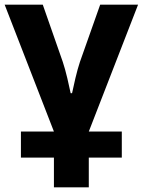

<svg xmlns="http://www.w3.org/2000/svg" viewBox="-20 -566 614 826"><path d="M574 -546 362 0H504V112H362V240H212V112H70V0H212L0 -546H164L250 -300Q260 -270 269.5 -230Q279 -190 284 -165H290Q295 -190 304.5 -230Q314 -270 324 -300L411 -546Z"/></svg>

Font: Noto Sans
Style: Bold
Weight: 700
Designer: Monotype Design Team
Foundry: Monotype Imaging Inc.
Version: Version 2.000;GOOG;noto-source:20170915:90ef993387c0; ttfaut